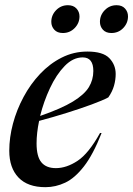

<svg xmlns="http://www.w3.org/2000/svg" viewBox="-20 -726 524 756"><path d="M380 -202Q346.5 -117 310.5 -70.8Q274.5 -24.5 236.8 -6.8Q199 11 159 11Q89 11 52.8 -27Q16.5 -65 16.5 -132.5Q16.5 -184.5 31 -239Q45.5 -293.5 72.8 -344.2Q100 -395 138 -435.2Q176 -475.5 223 -499.2Q270 -523 324 -523Q385.5 -523 410.5 -497Q435.5 -471 435.5 -434.5Q435.5 -411.5 428.8 -388Q422 -364.5 406.5 -342.5Q384 -330.5 340.5 -314.5Q297 -298.5 242.8 -281.5Q188.5 -264.5 134 -250Q124 -202 124 -161.5Q124 -109.5 143 -86.8Q162 -64 200 -64Q242 -64 285.5 -92.8Q329 -121.5 374 -202.5ZM305.5 -500Q267.5 -500 234.5 -466Q201.5 -432 176.8 -379Q152 -326 138 -269.5Q222 -298.5 267.2 -326.2Q312.5 -354 330 -383Q347.5 -412 347.5 -446.5Q347.5 -500 305.5 -500ZM227.5 -596Q205.5 -596 193.8 -609Q182 -622 182 -640Q182 -666.5 201 -686Q220 -705.5 247.5 -705.5Q269 -705.5 281 -692.5Q293 -679.5 293 -661.5Q293 -635 274 -615.5Q255 -596 227.5 -596ZM418.5 -596Q397 -596 385.2 -609Q373.5 -622 373.5 -640Q373.5 -666.5 392.5 -686Q411.5 -705.5 439 -705.5Q460.5 -705.5 472.2 -692.5Q484 -679.5 484 -661.5Q484 -635 465.2 -615.5Q446.5 -596 418.5 -596Z"/></svg>

Font: Newsreader 72pt Medium
Style: Italic
Weight: 500
Italic angle: -17°
Designer: Hugues Gentile
Foundry: Production Type
Version: Version 1.003; ttfautohint (v1.8.3)